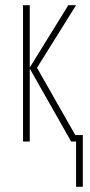

<svg xmlns="http://www.w3.org/2000/svg" viewBox="-20 -547 347 742"><path d="M274 0H255L95 -282V0H69V-527H95V-286L244 -527H274L123 -285L271 -25H300V175H274Z"/></svg>

Font: Noto Sans Display Thin Cond
Style: Regular
Weight: 250
Width: 3
Designer: Monotype Design team
Foundry: Monotype Imaging Inc.
Version: Version 1.000